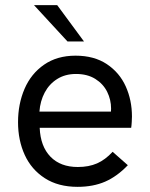

<svg xmlns="http://www.w3.org/2000/svg" viewBox="-20 -717 581 745"><path d="M50 -243Q50 -313.5 75.2 -372.2Q100.5 -431 151 -466Q201.5 -501 273 -501Q345.5 -501 394.8 -468Q444 -435 468 -381.5Q492 -328 492 -265Q492 -257.5 491.2 -244Q490.5 -230.5 489 -221H134Q137 -149 175.8 -109Q214.5 -69 282 -69Q324.5 -69 356.5 -83Q388.5 -97 417 -128L476 -76Q434.5 -32.5 388 -12.2Q341.5 8 281 8Q206 8 154 -25.5Q102 -59 76 -115.8Q50 -172.5 50 -243ZM410.5 -284 411 -296Q411 -330 395.8 -360.8Q380.5 -391.5 349.8 -410.8Q319 -430 275 -430Q233 -430 202 -410.5Q171 -391 153.5 -358Q136 -325 133 -284ZM112 -697H202L306 -556H242Z"/></svg>

Font: HK Grotesk
Style: Regular
Weight: 400
Designer: Alfredo Marco Pradil
Foundry: Hanken Design Co.
Version: Version 3.001